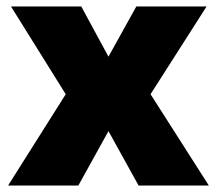

<svg xmlns="http://www.w3.org/2000/svg" viewBox="-20 -573 670 593"><path d="M183 -282 14 -553H231L315 -398L401 -553H618L445 -282L625 0H408L315 -168L222 0H5Z"/></svg>

Font: Noto Sans Georgian Black
Style: Regular
Weight: 900
Designer: Monotype Design Team, Akaki Razmadze
Foundry: Google LLC
Version: Version 2.005; ttfautohint (v1.8.4.7-5d5b)